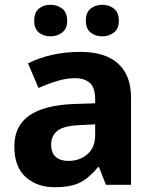

<svg xmlns="http://www.w3.org/2000/svg" viewBox="-20 -773 639 803"><path d="M317 -556Q419 -556 473.5 -507.5Q528 -459 528 -364V0H423L394 -74H390Q354 -30 315.5 -10Q277 10 208 10Q136 10 88 -32Q40 -74 40 -161Q40 -246 102 -289.5Q164 -333 287 -338L378 -341V-358Q378 -407 355.5 -426.5Q333 -446 294 -446Q257 -446 218 -434Q179 -422 141 -405L97 -508Q140 -530 195.5 -543Q251 -556 317 -556ZM321 -250Q249 -248 221.5 -227Q194 -206 194 -168Q194 -133 213.5 -116.5Q233 -100 266 -100Q313 -100 345.5 -128Q378 -156 378 -208V-253ZM123 -686Q123 -721 142.5 -737Q162 -753 192 -753Q219 -753 240 -737Q261 -721 261 -686Q261 -653 240 -637Q219 -621 192 -621Q162 -621 142.5 -637Q123 -653 123 -686ZM339 -686Q339 -721 359 -737Q379 -753 408 -753Q436 -753 456.5 -737Q477 -721 477 -686Q477 -653 456.5 -637Q436 -621 408 -621Q379 -621 359 -637Q339 -653 339 -686Z"/></svg>

Font: Noto Sans Meetei Mayek
Style: Bold
Weight: 700
Designer: Monotype Design Team and Neelakash Kshetrimayum
Foundry: Monotype Imaging Inc.
Version: Version 2.002; ttfautohint (v1.8.4.7-5d5b)